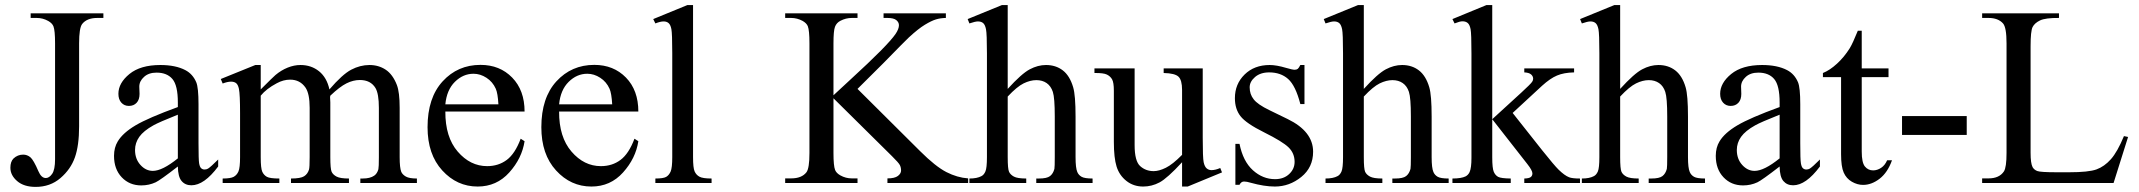

<svg xmlns="http://www.w3.org/2000/svg" viewBox="-20 -714 8343 749"><path d="M99.6 -644V-662.1H383.3V-644H359.4Q318.8 -644 300.3 -620.1Q288.6 -604.5 288.6 -544.9V-221.2Q288.6 -146.5 272.2 -100.1Q255.9 -53.7 215.8 -19.3Q175.8 15.1 119.1 15.1Q73.2 15.1 46.9 -7.6Q20.5 -30.3 20.5 -59.6Q20.5 -83.5 32.7 -95.7Q48.8 -110.8 70.3 -110.8Q85.9 -110.8 98.4 -100.6Q110.8 -90.3 129.9 -45.9Q141.1 -19.5 158.7 -19.5Q171.9 -19.5 183.3 -35.6Q194.8 -51.8 194.8 -92.8V-544.9Q194.8 -595.2 188.5 -611.3Q183.6 -623.5 168 -632.3Q147 -644 123.5 -644Z M673.8 -64.5Q605 -11.2 587.4 -2.9Q561 9.3 531.2 9.3Q484.9 9.3 454.8 -22.5Q424.8 -54.2 424.8 -106Q424.8 -138.7 439.5 -162.6Q459.5 -195.8 509 -225.1Q558.6 -254.4 673.8 -296.4V-314Q673.8 -380.9 652.6 -405.8Q631.3 -430.7 590.8 -430.7Q560.1 -430.7 542 -414.1Q523.4 -397.5 523.4 -376L524.4 -347.7Q524.4 -325.2 512.9 -313Q501.5 -300.8 482.9 -300.8Q464.8 -300.8 453.4 -313.5Q441.9 -326.2 441.9 -348.1Q441.9 -390.1 484.9 -425.3Q527.8 -460.4 605.5 -460.4Q665 -460.4 703.1 -440.4Q731.9 -425.3 745.6 -393.1Q754.4 -372.1 754.4 -307.1V-155.3Q754.4 -91.3 756.8 -76.9Q759.3 -62.5 764.9 -57.6Q770.5 -52.7 777.8 -52.7Q785.6 -52.7 791.5 -56.2Q801.8 -62.5 831.1 -91.8V-64.5Q776.4 8.8 726.6 8.8Q702.6 8.8 688.5 -7.8Q674.3 -24.4 673.8 -64.5ZM673.8 -96.2V-266.6Q600.1 -237.3 578.6 -225.1Q540 -203.6 523.4 -180.2Q506.8 -156.7 506.8 -128.9Q506.8 -93.8 527.8 -70.6Q548.8 -47.4 576.2 -47.4Q613.3 -47.4 673.8 -96.2Z M997.1 -365.2Q1045.9 -414.1 1054.7 -421.4Q1076.7 -439.9 1102.1 -450.2Q1127.4 -460.4 1152.3 -460.4Q1194.3 -460.4 1224.6 -436Q1254.9 -411.6 1265.1 -365.2Q1315.4 -423.8 1350.1 -442.1Q1384.8 -460.4 1421.4 -460.4Q1457 -460.4 1484.6 -442.1Q1512.2 -423.8 1528.3 -382.3Q1539.1 -354 1539.1 -293.5V-101.1Q1539.1 -59.1 1545.4 -43.5Q1550.3 -32.7 1563.5 -25.1Q1576.7 -17.6 1606.4 -17.6V0H1385.7V-17.6H1395Q1423.8 -17.6 1439.9 -28.8Q1451.2 -36.6 1456.1 -53.7Q1458 -62 1458 -101.1V-293.5Q1458 -348.1 1444.8 -370.6Q1425.8 -401.9 1383.8 -401.9Q1357.9 -401.9 1331.8 -388.9Q1305.7 -376 1268.6 -340.8L1267.6 -335.4L1268.6 -314.5V-101.1Q1268.6 -55.2 1273.7 -43.9Q1278.8 -32.7 1293 -25.1Q1307.1 -17.6 1341.3 -17.6V0H1115.2V-17.6Q1152.3 -17.6 1166.3 -26.4Q1180.2 -35.2 1185.5 -52.7Q1188 -61 1188 -101.1V-293.5Q1188 -348.1 1171.9 -372.1Q1150.4 -403.3 1111.8 -403.3Q1085.4 -403.3 1059.6 -389.2Q1019 -367.7 997.1 -340.8V-101.1Q997.1 -57.1 1003.2 -43.9Q1009.3 -30.8 1021.2 -24.2Q1033.2 -17.6 1069.8 -17.6V0H848.6V-17.6Q879.4 -17.6 891.6 -24.2Q903.8 -30.8 910.2 -45.2Q916.5 -59.6 916.5 -101.1V-272Q916.5 -345.7 912.1 -367.2Q908.7 -383.3 901.4 -389.4Q894 -395.5 881.3 -395.5Q867.7 -395.5 848.6 -388.2L841.3 -405.8L976.1 -460.4H997.1Z M1717.3 -278.8Q1716.8 -179.2 1765.6 -122.6Q1814.5 -65.9 1880.4 -65.9Q1924.3 -65.9 1956.8 -90.1Q1989.3 -114.3 2011.2 -172.9L2026.4 -163.1Q2016.1 -96.2 1966.8 -41.3Q1917.5 13.7 1843.3 13.7Q1762.7 13.7 1705.3 -49.1Q1647.9 -111.8 1647.9 -217.8Q1647.9 -332.5 1706.8 -396.7Q1765.6 -460.9 1854.5 -460.9Q1929.7 -460.9 1978 -411.4Q2026.4 -361.8 2026.4 -278.8ZM1717.3 -307.1H1924.3Q1921.9 -350.1 1914.1 -367.7Q1901.9 -395 1877.7 -410.6Q1853.5 -426.3 1827.1 -426.3Q1786.6 -426.3 1754.6 -394.8Q1722.7 -363.3 1717.3 -307.1Z M2161.1 -278.8Q2160.6 -179.2 2209.5 -122.6Q2258.3 -65.9 2324.2 -65.9Q2368.2 -65.9 2400.6 -90.1Q2433.1 -114.3 2455.1 -172.9L2470.2 -163.1Q2460 -96.2 2410.6 -41.3Q2361.3 13.7 2287.1 13.7Q2206.5 13.7 2149.2 -49.1Q2091.8 -111.8 2091.8 -217.8Q2091.8 -332.5 2150.6 -396.7Q2209.5 -460.9 2298.3 -460.9Q2373.5 -460.9 2421.9 -411.4Q2470.2 -361.8 2470.2 -278.8ZM2161.1 -307.1H2368.2Q2365.7 -350.1 2357.9 -367.7Q2345.7 -395 2321.5 -410.6Q2297.4 -426.3 2271 -426.3Q2230.5 -426.3 2198.5 -394.8Q2166.5 -363.3 2161.1 -307.1Z M2683.6 -694.3V-101.1Q2683.6 -59.1 2689.7 -45.4Q2695.8 -31.7 2708.5 -24.7Q2721.2 -17.6 2755.9 -17.6V0H2536.6V-17.6Q2567.4 -17.6 2578.6 -23.9Q2589.8 -30.3 2596.2 -44.9Q2602.5 -59.6 2602.5 -101.1V-507.3Q2602.5 -583 2599.1 -600.3Q2595.7 -617.7 2588.1 -624Q2580.6 -630.4 2568.8 -630.4Q2556.2 -630.4 2536.6 -622.6L2528.3 -639.6L2661.6 -694.3Z M3325.2 -367.2 3569.3 -124.5Q3629.4 -64.5 3671.9 -42.7Q3714.4 -21 3756.8 -18.1V0H3441.9V-18.1Q3470.2 -18.1 3482.7 -27.6Q3495.1 -37.1 3495.1 -48.8Q3495.1 -60.5 3490.5 -69.8Q3485.8 -79.1 3460 -104.5L3231.4 -330.6V-117.2Q3231.4 -66.9 3237.8 -50.8Q3242.7 -38.6 3258.3 -29.8Q3279.3 -18.1 3302.7 -18.1H3325.2V0H3043V-18.1H3066.4Q3107.4 -18.1 3126 -42Q3137.7 -57.6 3137.7 -117.2V-544.9Q3137.7 -595.2 3131.3 -611.8Q3126.5 -623.5 3111.3 -632.3Q3089.8 -644 3066.4 -644H3043V-662.1H3325.2V-644H3302.7Q3279.8 -644 3258.3 -632.8Q3243.2 -625 3237.3 -609.4Q3231.4 -593.8 3231.4 -544.9V-342.3Q3241.2 -351.6 3298.3 -404.3Q3443.4 -537.1 3473.6 -581.5Q3486.8 -601.1 3486.8 -615.7Q3486.8 -627 3476.6 -635.5Q3466.3 -644 3441.9 -644H3426.8V-662.1H3669.9V-644Q3648.4 -643.6 3630.9 -638.2Q3613.3 -632.8 3587.9 -617.4Q3562.5 -602.1 3525.4 -567.9Q3514.6 -558.1 3426.3 -467.8Z M3911.1 -694.3V-367.2Q3965.3 -426.8 3997.1 -443.6Q4028.8 -460.4 4060.5 -460.4Q4098.6 -460.4 4126 -439.5Q4153.3 -418.5 4166.5 -373.5Q4175.8 -342.3 4175.8 -259.3V-101.1Q4175.8 -58.6 4182.6 -43Q4187.5 -31.2 4199.2 -24.4Q4210.9 -17.6 4242.2 -17.6V0H4022.5V-17.6H4032.7Q4064 -17.6 4076.2 -27.1Q4088.4 -36.6 4093.3 -55.2Q4094.7 -63 4094.7 -101.1V-259.3Q4094.7 -332.5 4087.2 -355.5Q4079.6 -378.4 4063 -389.9Q4046.4 -401.4 4022.9 -401.4Q3999 -401.4 3973.1 -388.7Q3947.3 -376 3911.1 -337.4V-101.1Q3911.1 -55.2 3916.3 -43.9Q3921.4 -32.7 3935.3 -25.1Q3949.2 -17.6 3983.4 -17.6V0H3761.7V-17.6Q3791.5 -17.6 3808.6 -26.9Q3818.4 -31.7 3824.2 -45.4Q3830.1 -59.1 3830.1 -101.1V-505.9Q3830.1 -582.5 3826.4 -600.1Q3822.8 -617.7 3815.2 -624Q3807.6 -630.4 3794.9 -630.4Q3784.7 -630.4 3761.7 -622.6L3754.9 -639.6L3888.7 -694.3Z M4671.9 -447.3V-176.3Q4671.9 -98.6 4675.5 -81.3Q4679.2 -64 4687.3 -57.1Q4695.3 -50.3 4706.1 -50.3Q4721.2 -50.3 4740.2 -58.6L4747.1 -41.5L4613.3 13.7H4591.3V-81.1Q4533.7 -18.6 4503.4 -2.4Q4473.1 13.7 4439.5 13.7Q4401.9 13.7 4374.3 -8.1Q4346.7 -29.8 4335.9 -64Q4325.2 -98.1 4325.2 -160.6V-360.4Q4325.2 -392.1 4318.4 -404.3Q4311.5 -416.5 4298.1 -423.1Q4284.7 -429.7 4249.5 -429.2V-447.3H4406.2V-147.9Q4406.2 -85.4 4428 -65.9Q4449.7 -46.4 4480.5 -46.4Q4501.5 -46.4 4528.1 -59.6Q4554.7 -72.8 4591.3 -109.9V-363.3Q4591.3 -401.4 4577.4 -414.8Q4563.5 -428.2 4519.5 -429.2V-447.3Z M5068.8 -460.4V-308.1H5052.7Q5034.2 -379.9 5005.1 -405.8Q4976.1 -431.6 4931.2 -431.6Q4897 -431.6 4876 -413.6Q4855 -395.5 4855 -373.5Q4855 -346.2 4870.6 -326.7Q4885.7 -306.6 4932.1 -284.2L5003.4 -249.5Q5102.5 -201.2 5102.5 -122.1Q5102.5 -61 5056.4 -23.7Q5010.3 13.7 4953.1 13.7Q4912.1 13.7 4859.4 -1Q4843.3 -5.9 4833 -5.9Q4821.8 -5.9 4815.4 6.8H4799.3V-152.8H4815.4Q4829.1 -84.5 4867.7 -49.8Q4906.2 -15.1 4954.1 -15.1Q4987.8 -15.1 5009 -34.9Q5030.3 -54.7 5030.3 -82.5Q5030.3 -116.2 5006.6 -139.2Q4982.9 -162.1 4912.1 -197.3Q4841.3 -232.4 4819.3 -260.7Q4797.4 -288.6 4797.4 -331.1Q4797.4 -386.2 4835.2 -423.3Q4873 -460.4 4933.1 -460.4Q4959.5 -460.4 4997.1 -449.2Q5022 -441.9 5030.3 -441.9Q5038.1 -441.9 5042.5 -445.3Q5046.9 -448.7 5052.7 -460.4Z M5300.3 -694.3V-367.2Q5354.5 -426.8 5386.2 -443.6Q5418 -460.4 5449.7 -460.4Q5487.8 -460.4 5515.1 -439.5Q5542.5 -418.5 5555.7 -373.5Q5564.9 -342.3 5564.9 -259.3V-101.1Q5564.9 -58.6 5571.8 -43Q5576.7 -31.2 5588.4 -24.4Q5600.1 -17.6 5631.3 -17.6V0H5411.6V-17.6H5421.9Q5453.1 -17.6 5465.3 -27.1Q5477.5 -36.6 5482.4 -55.2Q5483.9 -63 5483.9 -101.1V-259.3Q5483.9 -332.5 5476.3 -355.5Q5468.8 -378.4 5452.1 -389.9Q5435.5 -401.4 5412.1 -401.4Q5388.2 -401.4 5362.3 -388.7Q5336.4 -376 5300.3 -337.4V-101.1Q5300.3 -55.2 5305.4 -43.9Q5310.5 -32.7 5324.5 -25.1Q5338.4 -17.6 5372.6 -17.6V0H5150.9V-17.6Q5180.7 -17.6 5197.8 -26.9Q5207.5 -31.7 5213.4 -45.4Q5219.2 -59.1 5219.2 -101.1V-505.9Q5219.2 -582.5 5215.6 -600.1Q5211.9 -617.7 5204.3 -624Q5196.8 -630.4 5184.1 -630.4Q5173.8 -630.4 5150.9 -622.6L5144 -639.6L5277.8 -694.3Z M5801.3 -694.3V-249L5915 -353Q5951.2 -386.2 5957 -395Q5960.9 -400.9 5960.9 -406.7Q5960.9 -416.5 5952.9 -423.6Q5944.8 -430.7 5926.3 -431.6V-447.3H6120.6V-431.6Q6080.6 -430.7 6054 -419.4Q6027.3 -408.2 5995.6 -379.4L5880.9 -273.4L5995.6 -128.4Q6043.5 -68.4 6060.1 -52.2Q6083.5 -29.3 6101.1 -22.5Q6113.3 -17.6 6143.6 -17.6V0H5926.3V-17.6Q5944.8 -18.1 5951.4 -23.2Q5958 -28.3 5958 -37.6Q5958 -48.8 5938.5 -73.7L5801.3 -249V-100.6Q5801.3 -57.1 5807.4 -43.5Q5813.5 -29.8 5824.7 -23.9Q5835.9 -18.1 5873.5 -17.6V0H5646V-17.6Q5680.2 -17.6 5697.3 -25.9Q5707.5 -31.2 5712.9 -42.5Q5720.2 -58.6 5720.2 -98.1V-505.4Q5720.2 -583 5716.8 -600.3Q5713.4 -617.7 5705.6 -624.3Q5697.8 -630.9 5685.1 -630.9Q5674.8 -630.9 5654.3 -622.6L5646 -639.6L5778.8 -694.3Z M6300.3 -694.3V-367.2Q6354.5 -426.8 6386.2 -443.6Q6418 -460.4 6449.7 -460.4Q6487.8 -460.4 6515.1 -439.5Q6542.5 -418.5 6555.7 -373.5Q6564.9 -342.3 6564.9 -259.3V-101.1Q6564.9 -58.6 6571.8 -43Q6576.7 -31.2 6588.4 -24.4Q6600.1 -17.6 6631.3 -17.6V0H6411.6V-17.6H6421.9Q6453.1 -17.6 6465.3 -27.1Q6477.5 -36.6 6482.4 -55.2Q6483.9 -63 6483.9 -101.1V-259.3Q6483.9 -332.5 6476.3 -355.5Q6468.8 -378.4 6452.1 -389.9Q6435.5 -401.4 6412.1 -401.4Q6388.2 -401.4 6362.3 -388.7Q6336.4 -376 6300.3 -337.4V-101.1Q6300.3 -55.2 6305.4 -43.9Q6310.5 -32.7 6324.5 -25.1Q6338.4 -17.6 6372.6 -17.6V0H6150.9V-17.6Q6180.7 -17.6 6197.8 -26.9Q6207.5 -31.7 6213.4 -45.4Q6219.2 -59.1 6219.2 -101.1V-505.9Q6219.2 -582.5 6215.6 -600.1Q6211.9 -617.7 6204.3 -624Q6196.8 -630.4 6184.1 -630.4Q6173.8 -630.4 6150.9 -622.6L6144 -639.6L6277.8 -694.3Z M6922.4 -64.5Q6853.5 -11.2 6835.9 -2.9Q6809.6 9.3 6779.8 9.3Q6733.4 9.3 6703.4 -22.5Q6673.3 -54.2 6673.3 -106Q6673.3 -138.7 6688 -162.6Q6708 -195.8 6757.6 -225.1Q6807.1 -254.4 6922.4 -296.4V-314Q6922.4 -380.9 6901.1 -405.8Q6879.9 -430.7 6839.4 -430.7Q6808.6 -430.7 6790.5 -414.1Q6772 -397.5 6772 -376L6772.9 -347.7Q6772.9 -325.2 6761.5 -313Q6750 -300.8 6731.4 -300.8Q6713.4 -300.8 6701.9 -313.5Q6690.4 -326.2 6690.4 -348.1Q6690.4 -390.1 6733.4 -425.3Q6776.4 -460.4 6854 -460.4Q6913.6 -460.4 6951.7 -440.4Q6980.5 -425.3 6994.1 -393.1Q7002.9 -372.1 7002.9 -307.1V-155.3Q7002.9 -91.3 7005.4 -76.9Q7007.8 -62.5 7013.4 -57.6Q7019 -52.7 7026.4 -52.7Q7034.2 -52.7 7040 -56.2Q7050.3 -62.5 7079.6 -91.8V-64.5Q7024.9 8.8 6975.1 8.8Q6951.2 8.8 6937 -7.8Q6922.9 -24.4 6922.4 -64.5ZM6922.4 -96.2V-266.6Q6848.6 -237.3 6827.1 -225.1Q6788.6 -203.6 6772 -180.2Q6755.4 -156.7 6755.4 -128.9Q6755.4 -93.8 6776.4 -70.6Q6797.4 -47.4 6824.7 -47.4Q6861.8 -47.4 6922.4 -96.2Z M7242.7 -594.2V-447.3H7347.2V-413.1H7242.7V-123Q7242.7 -79.6 7255.1 -64.5Q7267.6 -49.3 7287.1 -49.3Q7303.2 -49.3 7318.4 -59.3Q7333.5 -69.3 7341.8 -88.9H7360.8Q7343.8 -41 7312.5 -16.8Q7281.2 7.3 7248 7.3Q7225.6 7.3 7204.1 -5.1Q7182.6 -17.6 7172.4 -40.8Q7162.1 -64 7162.1 -112.3V-413.1H7091.3V-429.2Q7118.2 -439.9 7146.2 -465.6Q7174.3 -491.2 7196.3 -526.4Q7207.5 -544.9 7227.5 -594.2Z M7399.9 -261.2H7652.3V-187.5H7399.9Z M8265.6 -183.1 8281.7 -179.7 8225.1 0H7712.4V-18.1H7737.3Q7779.3 -18.1 7797.4 -45.4Q7807.6 -61 7807.6 -117.7V-544.9Q7807.6 -606.9 7793.9 -622.6Q7774.9 -644 7737.3 -644H7712.4V-662.1H8012.2V-644Q7959.5 -644.5 7938.2 -634.3Q7917 -624 7909.2 -608.4Q7901.4 -592.8 7901.4 -533.7V-117.7Q7901.4 -77.1 7909.2 -62Q7915 -51.8 7927.2 -46.9Q7939.5 -42 8003.4 -42H8051.8Q8127.9 -42 8158.7 -53.2Q8189.5 -64.5 8214.8 -93Q8240.2 -121.6 8265.6 -183.1Z"/></svg>

Font: Jameel Khushkhat-L
Style: Regular
Weight: 400
Version: Version 3.5